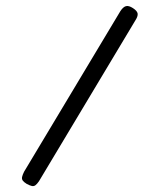

<svg xmlns="http://www.w3.org/2000/svg" viewBox="-54 -781 722 867"><g transform="rotate(-5 307.0 -347.5)"><path d="M580 -722Q598 -708 599 -695.5Q600 -683 584 -663L89 20Q79 32 71.5 36.5Q64 41 55.5 38.5Q47 36 33 27Q21 18 16.5 10.5Q12 3 15 -6.5Q18 -16 26 -29L522 -713Q536 -731 549 -733.5Q562 -736 580 -722Z"/></g></svg>

Font: Fredoka Expanded
Style: Regular
Weight: 400
Width: 7
Designer: Ben Nathan
Foundry: Milena B. Brandão, Ben Nathan
Version: Version 2.001